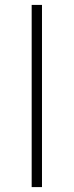

<svg xmlns="http://www.w3.org/2000/svg" viewBox="-20 -762 300 782"><path d="M109 -742H151V0H109Z"/></svg>

Font: TypoPRO Montserrat
Style: Regular
Weight: 275
Designer: Julieta Ulanovsky
Foundry: Julieta Ulanovsky
Version: Version 6.001